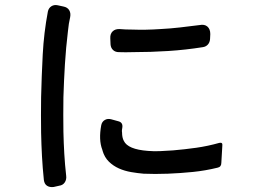

<svg xmlns="http://www.w3.org/2000/svg" viewBox="-20 -753 1040 766"><path d="M155 -35Q150 -83 147.5 -129.5Q145 -176 144 -224Q143 -292 144 -365Q146 -450 150.5 -536Q155 -622 171 -707Q174 -721 185 -728Q196 -735 210 -732L233 -727Q249 -724 256 -712.5Q263 -701 260 -685Q254 -660 251 -628Q243 -562 239 -496.5Q235 -431 233 -365Q232 -293 233 -227Q234 -183 236.5 -139.5Q239 -96 244 -52Q246 -37 238.5 -25.5Q231 -14 216 -12L194 -7Q178 -5 167.5 -12Q157 -19 155 -35ZM421 -576 420 -600Q419 -618 429.5 -628Q440 -638 458 -637Q469 -636 481.5 -635.5Q494 -635 508 -635Q534 -634 562 -634.5Q590 -635 619 -637Q659 -639 698 -643.5Q737 -648 776 -653Q796 -657 807.5 -647Q819 -637 819 -617L818 -597Q817 -584 809.5 -575.5Q802 -567 790 -565Q721 -554 651 -549.5Q581 -545 511 -545Q480 -544 454 -545Q440 -545 431 -553.5Q422 -562 421 -576ZM553 -60Q529 -62 503 -66.5Q477 -71 454.5 -81Q432 -91 414.5 -108Q397 -125 389 -152Q389 -155 388 -156Q373 -195 384 -254Q387 -268 398.5 -274.5Q410 -281 424 -277L453 -269Q471 -264 468 -244Q467 -239 466.5 -234Q466 -229 467 -224Q467 -204 474 -191Q490 -157 570 -151Q593 -149 617.5 -150Q642 -151 670 -153Q717 -157 763 -163.5Q809 -170 855 -183Q869 -186 867 -172L863 -103Q863 -87 848 -84Q799 -72 749.5 -67Q700 -62 650 -60Q597 -58 553 -60Z"/></svg>

Font: Higure Gothic Medium
Style: Regular
Weight: 500
Designer: Yoshimichi Ohira
Foundry: Positype
Version: Version 1.000